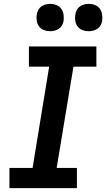

<svg xmlns="http://www.w3.org/2000/svg" viewBox="-20 -976 551 996"><path d="M29 0V-105H149L235 -630H130V-735H480V-630H361L274 -105H379V0ZM440 -814Q423 -814 407.5 -820Q392 -826 382.5 -839Q373 -852 370.5 -868.5Q368 -885 371 -902Q373 -914 379 -925Q385 -936 395 -943Q405 -950 417 -953Q429 -956 440 -956Q457 -956 472.5 -950Q488 -944 497.5 -931Q507 -918 509.5 -901.5Q512 -885 510 -868Q508 -856 502 -845Q496 -834 485.5 -827Q475 -820 463.5 -817Q452 -814 440 -814ZM240 -814Q223 -814 207.5 -820Q192 -826 182.5 -839Q173 -852 170.5 -868.5Q168 -885 171 -902Q173 -914 179 -925Q185 -936 195 -943Q205 -950 217 -953Q229 -956 240 -956Q257 -956 272.5 -950Q288 -944 297.5 -931Q307 -918 309.5 -901.5Q312 -885 310 -868Q308 -856 302 -845Q296 -834 285.5 -827Q275 -820 263.5 -817Q252 -814 240 -814Z"/></svg>

Font: Iosevka Slab Extrabold
Style: Italic
Weight: 800
Italic angle: -9°
Monospace: yes
Designer: Belleve Invis
Foundry: Belleve Invis
Version: Version 11.1.0; ttfautohint (v1.8.3)